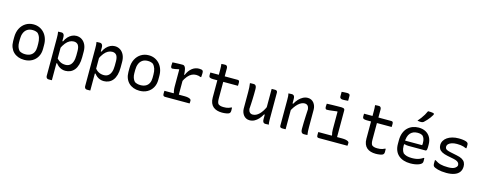

<svg xmlns="http://www.w3.org/2000/svg" viewBox="-34 -1757 7267 2896"><g transform="rotate(15 3600.0 -309.0)"><path d="M301 -543Q351 -543 393 -524.5Q435 -506 466.5 -472Q498 -438 515.5 -390.5Q533 -343 533 -284V-223Q533 -152 503 -99.5Q473 -47 420.5 -18Q368 11 299 11Q247 11 204.5 -5Q162 -21 131.5 -50.5Q101 -80 84 -123Q67 -166 67 -220V-281Q67 -360 97.5 -419Q128 -478 181 -510.5Q234 -543 301 -543ZM308 -457Q258 -457 224.5 -434Q191 -411 174.5 -370.5Q158 -330 158 -277V-223Q158 -187 168.5 -154.5Q179 -122 202 -98Q221 -87 243 -81Q265 -75 291 -75Q342 -75 375.5 -94Q409 -113 425.5 -147.5Q442 -182 442 -226V-280Q442 -331 429.5 -370Q417 -409 390 -436Q374 -446 354 -451.5Q334 -457 308 -457Z M685 -533Q695 -534 703.5 -534Q712 -534 721 -534.5Q730 -535 739 -535Q752 -535 762 -528.5Q772 -522 778 -508.5Q784 -495 784 -471Q784 -386 784 -302.5Q784 -219 784 -135.5Q784 -52 784 31.5Q784 115 784 199Q775 200 766.5 200Q758 200 749.5 200Q741 200 732 200Q719 200 710 194Q701 188 696.5 177.5Q692 167 692 155Q692 78 692 4.5Q692 -69 692 -141.5Q692 -214 692 -287.5Q692 -361 692 -437Q692 -465 690.5 -488Q689 -511 685 -533ZM971 -543Q1019 -543 1056.5 -518Q1094 -493 1115 -448Q1136 -403 1136 -342V-254Q1136 -188 1122 -138Q1108 -88 1081.5 -55Q1055 -22 1019 -6Q983 10 941 10Q910 10 882.5 0Q855 -10 833 -27.5Q811 -45 795 -67H771V-156Q802 -116 838 -97Q874 -78 919 -78Q960 -78 987.5 -98.5Q1015 -119 1029.5 -159Q1044 -199 1044 -257V-326Q1044 -355 1039 -378Q1034 -401 1023 -419Q1011 -435 994 -443Q977 -451 954 -451Q921 -451 889.5 -434.5Q858 -418 829 -382Q800 -346 773 -287V-411H795Q813 -452 840.5 -481.5Q868 -511 901 -527Q934 -543 971 -543Z M1285 -533Q1295 -534 1303.5 -534Q1312 -534 1321 -534.5Q1330 -535 1339 -535Q1352 -535 1362 -528.5Q1372 -522 1378 -508.5Q1384 -495 1384 -471Q1384 -386 1384 -302.5Q1384 -219 1384 -135.5Q1384 -52 1384 31.5Q1384 115 1384 199Q1375 200 1366.5 200Q1358 200 1349.5 200Q1341 200 1332 200Q1319 200 1310 194Q1301 188 1296.5 177.5Q1292 167 1292 155Q1292 78 1292 4.5Q1292 -69 1292 -141.5Q1292 -214 1292 -287.5Q1292 -361 1292 -437Q1292 -465 1290.5 -488Q1289 -511 1285 -533ZM1571 -543Q1619 -543 1656.5 -518Q1694 -493 1715 -448Q1736 -403 1736 -342V-254Q1736 -188 1722 -138Q1708 -88 1681.5 -55Q1655 -22 1619 -6Q1583 10 1541 10Q1510 10 1482.5 0Q1455 -10 1433 -27.5Q1411 -45 1395 -67H1371V-156Q1402 -116 1438 -97Q1474 -78 1519 -78Q1560 -78 1587.5 -98.5Q1615 -119 1629.5 -159Q1644 -199 1644 -257V-326Q1644 -355 1639 -378Q1634 -401 1623 -419Q1611 -435 1594 -443Q1577 -451 1554 -451Q1521 -451 1489.5 -434.5Q1458 -418 1429 -382Q1400 -346 1373 -287V-411H1395Q1413 -452 1440.5 -481.5Q1468 -511 1501 -527Q1534 -543 1571 -543Z M2101 -543Q2151 -543 2193 -524.5Q2235 -506 2266.5 -472Q2298 -438 2315.5 -390.5Q2333 -343 2333 -284V-223Q2333 -152 2303 -99.5Q2273 -47 2220.5 -18Q2168 11 2099 11Q2047 11 2004.5 -5Q1962 -21 1931.5 -50.5Q1901 -80 1884 -123Q1867 -166 1867 -220V-281Q1867 -360 1897.5 -419Q1928 -478 1981 -510.5Q2034 -543 2101 -543ZM2108 -457Q2058 -457 2024.5 -434Q1991 -411 1974.5 -370.5Q1958 -330 1958 -277V-223Q1958 -187 1968.5 -154.5Q1979 -122 2002 -98Q2021 -87 2043 -81Q2065 -75 2091 -75Q2142 -75 2175.5 -94Q2209 -113 2225.5 -147.5Q2242 -182 2242 -226V-280Q2242 -331 2229.5 -370Q2217 -409 2190 -436Q2174 -446 2154 -451.5Q2134 -457 2108 -457Z M2606 -66 2610 -95Q2606 -108 2603.5 -122Q2601 -136 2599.5 -152Q2598 -168 2598 -185Q2598 -230 2598 -275Q2598 -320 2598 -365Q2598 -410 2598 -454L2588 -456Q2558 -449 2533 -444.5Q2508 -440 2492 -440Q2482 -440 2475 -449Q2468 -458 2468 -475Q2468 -490 2469 -504.5Q2470 -519 2471 -532Q2483 -533 2496.5 -533.5Q2510 -534 2523 -534.5Q2536 -535 2550 -535.5Q2564 -536 2577.5 -536.5Q2591 -537 2605 -537Q2619 -537 2632 -537Q2643 -537 2652 -531Q2661 -525 2668 -513Q2675 -501 2679.5 -483Q2684 -465 2686.5 -441Q2689 -417 2690 -387Q2690 -351 2690 -310.5Q2690 -270 2690 -227Q2690 -184 2690 -141Q2690 -98 2690 -57ZM2676 -397H2698Q2729 -469 2777 -506.5Q2825 -544 2885 -544Q2908 -544 2921.5 -540.5Q2935 -537 2941 -531Q2946 -526 2948.5 -517.5Q2951 -509 2951 -495Q2951 -477 2949.5 -460.5Q2948 -444 2947 -428H2936Q2919 -435 2903 -438.5Q2887 -442 2866 -442Q2831 -442 2799 -426.5Q2767 -411 2737 -375.5Q2707 -340 2679 -280ZM2465 -86H2779Q2811 -86 2834.5 -81Q2858 -76 2870.5 -67Q2883 -58 2883 -46Q2883 -38 2883 -30.5Q2883 -23 2882.5 -15.5Q2882 -8 2881 0H2500Q2479 0 2471.5 -10Q2464 -20 2464 -38Q2464 -47 2464 -55Q2464 -63 2464.5 -70.5Q2465 -78 2465 -86Z M3063 -532H3489Q3504 -532 3511 -523.5Q3518 -515 3518 -497Q3518 -488 3518 -479.5Q3518 -471 3517.5 -462.5Q3517 -454 3517 -446H3128Q3110 -446 3097 -448.5Q3084 -451 3076 -456Q3068 -461 3065 -469Q3062 -477 3062 -487Q3062 -496 3062 -503.5Q3062 -511 3062.5 -518Q3063 -525 3063 -532ZM3516 -105Q3516 -93 3516.5 -81Q3517 -69 3517 -57Q3517 -42 3512.5 -31Q3508 -20 3497 -12Q3491 -8 3480 -4.5Q3469 -1 3454 1.5Q3439 4 3422 5.5Q3405 7 3389 7Q3345 7 3309.5 -3.5Q3274 -14 3248.5 -36Q3223 -58 3209 -93Q3195 -128 3195 -176Q3195 -230 3195 -283.5Q3195 -337 3195 -390.5Q3195 -444 3195 -497.5Q3195 -551 3195 -604Q3195 -630 3194 -654.5Q3193 -679 3190 -700Q3206 -702 3221 -702.5Q3236 -703 3250 -703Q3261 -703 3269 -698Q3277 -693 3282 -682.5Q3287 -672 3287 -656Q3287 -597 3287 -538.5Q3287 -480 3287 -421.5Q3287 -363 3287 -304.5Q3287 -246 3287 -187Q3287 -158 3291 -137.5Q3295 -117 3305 -103Q3320 -90 3340.5 -84.5Q3361 -79 3388 -79Q3411 -79 3430.5 -81Q3450 -83 3468 -89Q3486 -95 3506 -105Z M3738 -534Q3753 -534 3763 -527.5Q3773 -521 3779 -506Q3785 -491 3785 -462Q3785 -423 3784.5 -385.5Q3784 -348 3782.5 -310Q3781 -272 3779 -233Q3777 -194 3774 -153Q3779 -119 3796.5 -101.5Q3814 -84 3842 -84Q3869 -84 3894.5 -96Q3920 -108 3944 -131.5Q3968 -155 3990 -190Q4012 -225 4031 -271V-131H4009Q3986 -89 3957 -57Q3928 -25 3893.5 -7Q3859 11 3819 11Q3789 11 3765 -1Q3741 -13 3724.5 -34Q3708 -55 3699 -81.5Q3690 -108 3690 -138Q3690 -182 3690 -225.5Q3690 -269 3690 -313Q3690 -357 3690 -399Q3690 -436 3688 -467Q3686 -498 3681 -532Q3696 -533 3709.5 -533.5Q3723 -534 3738 -534ZM4073 -533Q4086 -533 4094 -529Q4102 -525 4106.5 -517Q4111 -509 4111 -496Q4111 -428 4111 -361Q4111 -294 4111 -228Q4111 -162 4111 -96Q4111 -75 4111.5 -57.5Q4112 -40 4113.5 -26Q4115 -12 4118 0Q4109 0 4099.5 0.5Q4090 1 4081.5 1.5Q4073 2 4064 2Q4052 2 4041.5 -4Q4031 -10 4025.5 -24Q4020 -38 4020 -61Q4020 -141 4020 -220Q4020 -299 4020 -377.5Q4020 -456 4020 -532Q4029 -533 4037.5 -533Q4046 -533 4055 -533Q4064 -533 4073 -533Z M4721 0Q4706 1 4693 1.5Q4680 2 4665 2Q4651 2 4640 -4.5Q4629 -11 4623 -26.5Q4617 -42 4617 -70Q4617 -122 4618.5 -171.5Q4620 -221 4622.5 -272Q4625 -323 4628 -379Q4623 -415 4605.5 -432.5Q4588 -450 4558 -450Q4534 -450 4508.5 -438Q4483 -426 4458.5 -403Q4434 -380 4410.5 -346.5Q4387 -313 4367 -269L4366 -401H4392Q4415 -443 4444.5 -474.5Q4474 -506 4509.5 -524.5Q4545 -543 4584 -543Q4614 -543 4638 -531Q4662 -519 4678.5 -498Q4695 -477 4704 -450Q4713 -423 4713 -393Q4713 -348 4713 -302.5Q4713 -257 4713 -212Q4713 -167 4713 -121Q4713 -88 4714.5 -59.5Q4716 -31 4721 0ZM4381 1Q4372 2 4363.5 2Q4355 2 4346.5 2Q4338 2 4329 2Q4319 2 4311.5 0Q4304 -2 4299 -6Q4294 -10 4292 -15.5Q4290 -21 4290 -29Q4290 -82 4290 -133Q4290 -184 4290 -234.5Q4290 -285 4290 -335.5Q4290 -386 4290 -437Q4290 -469 4288.5 -492Q4287 -515 4282 -533Q4293 -533 4302 -533.5Q4311 -534 4319.5 -534.5Q4328 -535 4337 -535Q4350 -535 4360 -528.5Q4370 -522 4375.5 -508.5Q4381 -495 4381 -471Q4381 -392 4381 -312.5Q4381 -233 4381 -154.5Q4381 -76 4381 1Z M5076 -68 5080 -96Q5075 -114 5072 -134.5Q5069 -155 5069 -180Q5069 -208 5069 -235.5Q5069 -263 5069 -291Q5069 -319 5069 -347Q5069 -375 5069 -402.5Q5069 -430 5069 -458L5059 -460Q5025 -456 4996 -452Q4967 -448 4944.5 -446Q4922 -444 4903 -444Q4896 -444 4890.5 -448Q4885 -452 4881.5 -460Q4878 -468 4878 -479Q4878 -492 4879 -505.5Q4880 -519 4881 -532Q4920 -534 4959.5 -535Q4999 -536 5037 -536.5Q5075 -537 5110 -537Q5127 -537 5138 -533.5Q5149 -530 5155 -522.5Q5161 -515 5161 -501Q5161 -457 5161 -412.5Q5161 -368 5161 -324Q5161 -280 5161 -236Q5161 -192 5161 -149Q5161 -106 5161 -63ZM4868 -86H5238Q5273 -86 5297.5 -81Q5322 -76 5335.5 -67Q5349 -58 5349 -46Q5349 -38 5348.5 -30.5Q5348 -23 5347.5 -15.5Q5347 -8 5346 0H4903Q4889 0 4881 -4Q4873 -8 4870 -16Q4867 -24 4867 -36Q4867 -46 4867 -54Q4867 -62 4867.5 -70Q4868 -78 4868 -86ZM5051 -763Q5061 -764 5071.5 -765Q5082 -766 5093.5 -766.5Q5105 -767 5116 -767.5Q5127 -768 5138 -768Q5157 -768 5169 -760.5Q5181 -753 5181 -737V-658Q5171 -657 5160.5 -656Q5150 -655 5139.5 -654.5Q5129 -654 5118 -653.5Q5107 -653 5096 -653Q5076 -653 5063.5 -662.5Q5051 -672 5051 -687Z M5463 -532H5889Q5904 -532 5911 -523.5Q5918 -515 5918 -497Q5918 -488 5918 -479.5Q5918 -471 5917.5 -462.5Q5917 -454 5917 -446H5528Q5510 -446 5497 -448.5Q5484 -451 5476 -456Q5468 -461 5465 -469Q5462 -477 5462 -487Q5462 -496 5462 -503.5Q5462 -511 5462.5 -518Q5463 -525 5463 -532ZM5916 -105Q5916 -93 5916.5 -81Q5917 -69 5917 -57Q5917 -42 5912.5 -31Q5908 -20 5897 -12Q5891 -8 5880 -4.5Q5869 -1 5854 1.5Q5839 4 5822 5.5Q5805 7 5789 7Q5745 7 5709.5 -3.5Q5674 -14 5648.5 -36Q5623 -58 5609 -93Q5595 -128 5595 -176Q5595 -230 5595 -283.5Q5595 -337 5595 -390.5Q5595 -444 5595 -497.5Q5595 -551 5595 -604Q5595 -630 5594 -654.5Q5593 -679 5590 -700Q5606 -702 5621 -702.5Q5636 -703 5650 -703Q5661 -703 5669 -698Q5677 -693 5682 -682.5Q5687 -672 5687 -656Q5687 -597 5687 -538.5Q5687 -480 5687 -421.5Q5687 -363 5687 -304.5Q5687 -246 5687 -187Q5687 -158 5691 -137.5Q5695 -117 5705 -103Q5720 -90 5740.5 -84.5Q5761 -79 5788 -79Q5811 -79 5830.5 -81Q5850 -83 5868 -89Q5886 -95 5906 -105Z M6316 -543Q6378 -543 6425 -518Q6472 -493 6498.5 -445.5Q6525 -398 6525 -330V-291Q6525 -274 6522.5 -261.5Q6520 -249 6515 -242.5Q6510 -236 6502 -236H6238Q6220 -236 6204 -238.5Q6188 -241 6175 -245L6151 -240L6145 -300H6432Q6434 -308 6434.5 -316.5Q6435 -325 6435 -333Q6435 -371 6426.5 -397Q6418 -423 6400 -442Q6384 -453 6365 -458Q6346 -463 6318 -463Q6247 -463 6206 -416.5Q6165 -370 6165 -271V-213Q6165 -191 6168.5 -172.5Q6172 -154 6179 -138Q6186 -122 6196 -109Q6220 -90 6252.5 -81Q6285 -72 6331 -72Q6367 -72 6396.5 -77Q6426 -82 6452.5 -93Q6479 -104 6504 -121H6514Q6515 -109 6515.5 -96.5Q6516 -84 6516 -72Q6516 -59 6512.5 -50Q6509 -41 6502 -34Q6488 -20 6461.5 -9.5Q6435 1 6401 6.5Q6367 12 6329 12Q6271 12 6223.5 -3.5Q6176 -19 6142.5 -49Q6109 -79 6091.5 -122.5Q6074 -166 6074 -222V-280Q6074 -345 6092.5 -394.5Q6111 -444 6144.5 -477Q6178 -510 6222 -526.5Q6266 -543 6316 -543ZM6386 -818Q6411 -818 6430 -817Q6449 -816 6469 -812Q6478 -810 6480.5 -801.5Q6483 -793 6479 -785Q6464 -759 6446.5 -735.5Q6429 -712 6409 -690Q6389 -668 6364 -645Q6355 -639 6345.5 -636Q6336 -633 6325 -633Q6310 -633 6295.5 -634.5Q6281 -636 6268 -639Q6293 -668 6314.5 -696.5Q6336 -725 6354 -755.5Q6372 -786 6386 -818Z M6896 -79Q6960 -79 6993 -97Q7026 -115 7034 -144Q7034 -164 7026.5 -178.5Q7019 -193 6999 -204.5Q6979 -216 6941 -224L6841 -244Q6789 -255 6757 -272Q6725 -289 6710 -314.5Q6695 -340 6695 -373Q6695 -410 6713 -441Q6731 -472 6763.5 -494.5Q6796 -517 6841 -529.5Q6886 -542 6940 -542Q6978 -542 7007 -538Q7036 -534 7054.5 -527.5Q7073 -521 7079 -514Q7084 -510 7086.5 -504.5Q7089 -499 7090 -492Q7091 -485 7091 -476Q7091 -463 7090.5 -451Q7090 -439 7089 -427H7078Q7058 -436 7037.5 -442Q7017 -448 6993 -451Q6969 -454 6936 -454Q6891 -454 6857.5 -443.5Q6824 -433 6805.5 -414.5Q6787 -396 6787 -372Q6787 -357 6793.5 -345Q6800 -333 6820 -324Q6840 -315 6878 -307L6975 -287Q7028 -277 7060 -258.5Q7092 -240 7106 -213Q7120 -186 7120 -152Q7120 -99 7094 -63Q7068 -27 7016.5 -8.5Q6965 10 6890 10Q6851 10 6818 6Q6785 2 6759 -5Q6733 -12 6715 -20Q6697 -28 6688 -37Q6682 -44 6679 -53.5Q6676 -63 6676 -77Q6676 -93 6676.5 -106.5Q6677 -120 6677 -133H6688Q6711 -118 6732.5 -107.5Q6754 -97 6777.5 -91Q6801 -85 6830 -82Q6859 -79 6896 -79Z"/></g></svg>

Font: Rec Mono Semicasual
Style: Regular
Weight: 400
Version: Version 1.085; ttfautohint (v1.8.4.7-5d5b)